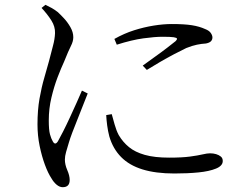

<svg xmlns="http://www.w3.org/2000/svg" viewBox="-20 -753 1040 799"><path d="M241 26Q228 26 215.5 15.5Q203 5 194 -11Q180 -32 167 -67Q154 -102 145 -145.5Q136 -189 136 -235Q136 -295 144.5 -343Q153 -391 164.5 -430Q176 -469 184 -499Q193 -535 200.5 -562.5Q208 -590 209 -615Q210 -642 194 -667.5Q178 -693 153 -720L169 -733Q184 -726 195.5 -719.5Q207 -713 220 -703Q230 -694 245.5 -677.5Q261 -661 273 -640Q285 -619 285 -598Q285 -581 275 -561.5Q265 -542 247 -497Q234 -469 219.5 -431Q205 -393 194 -347Q183 -301 183 -252Q183 -212 188 -194Q193 -176 199 -166Q209 -146 221 -165Q229 -179 242.5 -205.5Q256 -232 271 -264.5Q286 -297 299.5 -327Q313 -357 321 -376L345 -364Q337 -345 326 -316Q315 -287 302.5 -256.5Q290 -226 280.5 -200.5Q271 -175 267 -161Q260 -138 255 -120.5Q250 -103 250 -89Q250 -68 260 -45Q270 -22 270 -4Q270 26 241 26ZM706 -31Q628 -31 573 -48Q518 -65 484 -99.5Q450 -134 435 -185Q429 -208 426 -231Q423 -254 422 -274L445 -278Q450 -260 457 -235Q464 -210 474 -191Q491 -162 516.5 -141Q542 -120 582.5 -108.5Q623 -97 684 -97Q738 -97 771 -101.5Q804 -106 823 -110.5Q842 -115 854 -115Q868 -115 879.5 -111.5Q891 -108 899 -101.5Q907 -95 907 -83Q907 -63 879 -51.5Q851 -40 806 -35.5Q761 -31 706 -31ZM574 -480Q597 -497 624.5 -516.5Q652 -536 676 -554.5Q700 -573 711 -582Q717 -588 716.5 -592Q716 -596 703 -598Q690 -600 656 -600Q625 -600 577 -593.5Q529 -587 466 -567L456 -591Q497 -614 538 -627Q579 -640 619.5 -646.5Q660 -653 695 -653Q747 -653 778.5 -648Q810 -643 834 -632Q850 -626 857 -616Q864 -606 864 -597Q864 -588 858 -581.5Q852 -575 837 -572Q819 -571 799.5 -567Q780 -563 755 -553Q734 -543 704.5 -527.5Q675 -512 645 -494.5Q615 -477 591 -462Z"/></svg>

Font: Noto Serif JP ExtraLight
Style: Regular
Weight: 400
Version: Version 2.003-H1;hotconv 1.1.1;makeotfexe 2.6.0